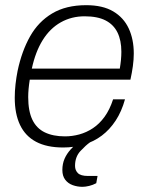

<svg xmlns="http://www.w3.org/2000/svg" viewBox="-20 -558 572 742"><path d="M224 12Q161 12 119.5 -10Q78 -32 57.5 -75Q37 -118 37 -180Q37 -206 40 -232.5Q43 -259 48 -284Q64 -360 96 -417Q128 -474 181.5 -506Q235 -538 313 -538Q377 -538 417.5 -514Q458 -490 477.5 -448Q497 -406 497 -351Q497 -328 493.5 -302.5Q490 -277 484 -250H95Q92 -231 90.5 -214.5Q89 -198 89 -183Q89 -129 105 -95.5Q121 -62 153 -46.5Q185 -31 231 -31Q259 -31 286.5 -38.5Q314 -46 339 -62.5Q364 -79 384 -106.5Q404 -134 417 -174H463Q450 -127 427 -92Q404 -57 373.5 -34Q343 -11 305 0.5Q267 12 224 12ZM103 -293H443Q446 -311 447.5 -327Q449 -343 449 -358Q449 -402 434 -432.5Q419 -463 388 -479Q357 -495 307 -495Q256 -495 214.5 -471.5Q173 -448 145 -403Q117 -358 103 -293ZM299 164Q279 164 261 157.5Q243 151 232 136.5Q221 122 221 99Q221 75 229.5 55.5Q238 36 253.5 19Q269 2 289 -12H329L328 -8Q312 3 291 25.5Q270 48 270 83Q270 100 281 111Q292 122 320 122H357L352 150Q339 157 324.5 160.5Q310 164 299 164Z"/></svg>

Font: Archivo SemiBold Thin
Style: Italic
Weight: 250
Italic angle: -10°
Version: Version 2.001